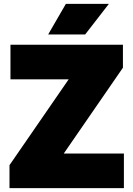

<svg xmlns="http://www.w3.org/2000/svg" viewBox="-20 -971 688 991"><path d="M29 0V-118.5L361 -600V-561.5H34V-740H614.5V-621.5L282.5 -140V-178.5H619.5V0ZM228.5 -793 320 -951H542L419.5 -793Z"/></svg>

Font: Encode Sans Condensed Thin Black
Style: Regular
Weight: 900
Version: Version 3.002